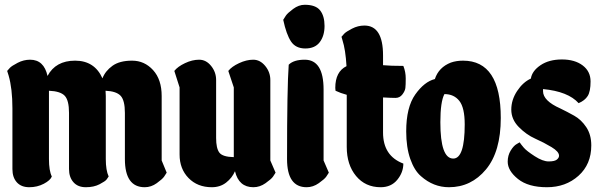

<svg xmlns="http://www.w3.org/2000/svg" viewBox="-20 -784 2514 804"><path d="M185 -118Q185 -69 197 -45Q191 -29 163.5 -14.5Q136 0 102.5 0Q69 0 50.5 -20.5Q32 -41 32 -76V-330Q32 -413 16 -468L10 -487Q14 -492 21.5 -500Q29 -508 54 -521Q79 -534 106 -534Q164 -534 179 -466Q213 -530 294.5 -530Q376 -530 409 -456Q421 -487 451 -508.5Q481 -530 533 -530Q585 -530 621 -490.5Q657 -451 657 -382V-112L678 -61Q674 -54 667 -44Q660 -34 636.5 -17Q613 0 586 0Q503 0 503 -118V-311Q503 -364 485 -383Q467 -402 422 -404L423 -382V-118Q423 -71 435 -45Q432 -40 426.5 -32.5Q421 -25 397 -12.5Q373 0 339.5 0Q306 0 287.5 -21Q269 -42 269 -76V-311Q269 -364 251 -383Q233 -402 185 -404Z M1112 -449V-112L1134 -61Q1130 -54 1123 -44Q1116 -34 1092 -17Q1068 0 1041 0Q980 0 964 -67Q952 -39 927 -19.5Q902 0 867 0Q807 0 769.5 -38.5Q732 -77 732 -137V-418L710 -487Q724 -505 754.5 -519.5Q785 -534 814 -534Q843 -534 864 -508Q885 -482 885 -449V-206Q885 -163 898.5 -145Q912 -127 959 -126V-418L936 -487Q950 -505 981 -519.5Q1012 -534 1040.5 -534Q1069 -534 1090.5 -508Q1112 -482 1112 -449Z M1264 0Q1182 0 1182 -118Q1182 -418 1189 -513Q1210 -534 1256 -534Q1335 -534 1335 -409V-112L1357 -61Q1353 -54 1346 -44Q1339 -34 1315 -17Q1291 0 1264 0ZM1166 -701Q1170 -708 1177 -718.5Q1184 -729 1207.5 -746.5Q1231 -764 1256 -764Q1302 -764 1320.5 -740.5Q1339 -717 1339 -675.5Q1339 -634 1319 -607.5Q1299 -581 1258.5 -581Q1218 -581 1198.5 -610.5Q1179 -640 1166 -701Z M1669 -508Q1679 -483 1679 -455.5Q1679 -428 1677.5 -415.5Q1676 -403 1665 -388.5Q1654 -374 1636 -374Q1618 -374 1584 -376V-229Q1584 -131 1669 -99Q1669 -62 1643.5 -31Q1618 0 1574 0Q1510 0 1471 -47Q1432 -94 1432 -169V-387Q1406 -394 1385 -404L1384 -416Q1384 -484 1431 -507Q1427 -576 1414 -616L1410 -630Q1414 -635 1421.5 -643Q1429 -651 1454 -664Q1479 -677 1506 -677Q1584 -677 1584 -552V-511Q1616 -508 1669 -508Z M2077 -290Q2077 -149 2015 -74.5Q1953 0 1860 0Q1795 0 1743 -46Q1715 -70 1698 -118.5Q1681 -167 1681 -234Q1681 -335 1719 -388.5Q1757 -442 1801 -453Q1817 -502 1868 -522Q1891 -530 1919 -530Q2077 -530 2077 -290ZM1824 -272Q1824 -120 1878 -120Q1926 -120 1926 -263Q1926 -333 1903.5 -361.5Q1881 -390 1841 -390Q1824 -358 1824 -272Z M2254 -402Q2254 -362 2326 -330Q2355 -316 2384.5 -299.5Q2414 -283 2435 -251.5Q2456 -220 2456 -175Q2456 -96 2402.5 -48Q2349 0 2270.5 0Q2192 0 2149 -34.5Q2106 -69 2106 -107Q2106 -133 2118.5 -153.5Q2131 -174 2144 -181L2156 -188Q2162 -179 2173.5 -165.5Q2185 -152 2219 -130Q2253 -108 2277.5 -108Q2302 -108 2311.5 -115.5Q2321 -123 2321 -132Q2321 -149 2289.5 -168Q2258 -187 2221 -203.5Q2184 -220 2152.5 -252Q2121 -284 2121 -325Q2121 -366 2145.5 -403Q2170 -440 2203 -455Q2208 -487 2243.5 -511Q2279 -535 2333 -535Q2387 -535 2420 -510Q2453 -485 2453 -443Q2453 -401 2441 -382Q2429 -363 2403 -352Q2359 -401 2254 -411Z"/></svg>

Font: Chela One
Style: Regular
Weight: 400
Designer: Miguel Hernandez
Foundry: LatinoType
Version: Version 1.001